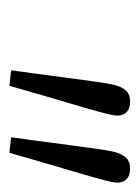

<svg xmlns="http://www.w3.org/2000/svg" viewBox="38 -838 307 424"><g transform="rotate(90 192.0 -626.5)"><path d="M151.9 -617.7Q163.1 -704.1 167.5 -722.7Q171.9 -741.2 180.4 -750.5Q189 -759.8 205.1 -759.8Q219.7 -759.8 227.8 -752.4Q235.8 -745.1 235.8 -731Q235.8 -721.7 226.8 -689Q217.8 -656.2 199.7 -596.2L169.9 -493.2L135.7 -497.1Q144 -555.7 151.9 -617.7ZM299.8 -617.7Q311 -704.1 315.4 -722.7Q319.8 -741.2 328.4 -750.5Q336.9 -759.8 353 -759.8Q367.7 -759.8 375.7 -752.4Q383.8 -745.1 383.8 -731Q383.8 -721.7 374.8 -689Q365.7 -656.2 347.7 -596.2L317.9 -493.2L283.7 -497.1Q292 -555.7 299.8 -617.7Z"/></g></svg>

Font: Reddit Sans Vanilla Light
Style: Italic
Weight: 300
Italic angle: -11.25°
Designer: Stephen Hutchings
Version: Version 1.013